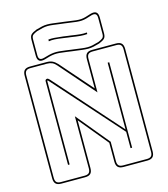

<svg xmlns="http://www.w3.org/2000/svg" viewBox="-136 -1057 1025 1172"><g transform="rotate(-15 376.5 -470.5)"><path d="M201 -622 569 -208V-630H579V-90H569V-193L191 -617Q190 -618 188.5 -619Q187 -620 186 -620Q185 -620 184.5 -619Q184 -618 184 -617V-90H174V-619Q174 -625 178 -628Q182 -631 186 -631Q190 -631 193 -629Q196 -627 201 -622ZM255 0Q274 0 282.5 -8.5Q291 -17 291 -36V-366L462 -159V-36Q462 -17 470.5 -8.5Q479 0 498 0H648Q667 0 675.5 -8.5Q684 -17 684 -36V-684Q684 -703 675.5 -711.5Q667 -720 648 -720H498Q479 -720 470.5 -711.5Q462 -703 462 -684V-471L268 -693Q255 -708 241.5 -714Q228 -720 209 -720H105Q86 -720 77.5 -711.5Q69 -703 69 -684V-36Q69 -17 77.5 -8.5Q86 0 105 0ZM255 10H105Q81 10 70 -1Q59 -12 59 -36V-684Q59 -708 70 -719Q81 -730 105 -730H209Q231 -730 246 -723Q261 -716 276 -700L452 -499V-684Q452 -708 463 -719Q474 -730 498 -730H648Q672 -730 683 -719Q694 -708 694 -684V-36Q694 -12 683 -1Q672 10 648 10H498Q474 10 463 -1Q452 -12 452 -36V-155L301 -338V-36Q301 -12 290 -1Q279 10 255 10ZM551 -757Q527 -750 510 -746.5Q493 -743 477 -743Q461 -743 441 -745.5Q421 -748 390 -752L374 -754L346 -758Q318 -762 300 -763.5Q282 -765 267 -763.5Q252 -762 238 -758.5Q224 -755 205 -749Q180 -742 168 -751Q156 -760 156 -785V-886Q156 -908 166.5 -918Q177 -928 198 -936H199V-937Q223 -944 239.5 -947.5Q256 -951 272.5 -951Q289 -951 308.5 -948.5Q328 -946 359 -942L376 -940L398 -937Q430 -932 449 -930Q468 -928 482 -929Q496 -930 510 -934Q524 -938 545 -945Q570 -952 582 -943Q594 -934 594 -909V-808Q594 -786 583.5 -776Q573 -766 552 -758H551ZM375 -764 391 -762Q421 -758 440.5 -755.5Q460 -753 476 -753Q492 -753 508 -756.5Q524 -760 548 -767Q565 -774 574.5 -781.5Q584 -789 584 -808V-909Q584 -928 575 -934Q566 -940 548 -935Q526 -928 512 -924Q498 -920 483.5 -919Q469 -918 449.5 -920Q430 -922 397 -927L375 -930L358 -932Q328 -936 308.5 -938.5Q289 -941 273.5 -941Q258 -941 242 -937.5Q226 -934 202 -927Q185 -920 175.5 -912.5Q166 -905 166 -886V-785Q166 -766 175 -760Q184 -754 202 -759Q222 -765 236.5 -768.5Q251 -772 266 -773.5Q281 -775 300 -773.5Q319 -772 347 -768ZM494 -841V-831Q474 -829 451 -831Q428 -833 390 -839L374 -841L346 -845Q313 -850 292.5 -851Q272 -852 256 -849V-860Q273 -862 293.5 -860.5Q314 -859 348 -855L376 -851L392 -849Q430 -843 452 -841Q474 -839 494 -841Z"/></g></svg>

Font: Bungee Outline
Style: Regular
Weight: 400
Designer: David Jonathan Ross
Foundry: David Jonathan Ross
Version: Version 1.000;PS 1.0;hotconv 1.0.72;makeotf.lib2.5.5900